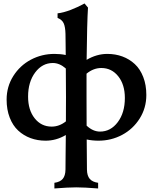

<svg xmlns="http://www.w3.org/2000/svg" viewBox="-20 -797 885 1091"><path d="M239.3 2.4Q193.4 2.4 153.6 -12.2Q113.8 -26.9 83.3 -55.2Q52.7 -83.5 35.2 -128.7Q17.6 -173.8 17.6 -231Q17.6 -304.7 55.4 -364.7Q93.3 -424.8 155.3 -457.8Q217.3 -490.7 289.6 -490.7Q324.2 -490.7 353.5 -484.4Q353.5 -510.7 352.8 -552.2Q352.1 -593.8 352.1 -604.5Q351.1 -644.5 341.8 -664.8Q332.5 -685.1 307.1 -695.3V-721.2Q339.8 -724.6 382.8 -741.2Q425.8 -757.8 460.4 -777.3L480 -753.9Q474.6 -671.4 472.2 -457Q529.3 -490.7 589.8 -490.7Q635.7 -490.7 675.5 -476.1Q715.3 -461.4 745.8 -433.1Q776.4 -404.8 793.9 -359.6Q811.5 -314.5 811.5 -257.3Q811.5 -183.6 773.7 -123.5Q735.8 -63.5 673.8 -30.5Q611.8 2.4 539.6 2.4Q504.9 2.4 472.7 -4.4Q473.6 133.8 474.1 166.5Q474.6 201.7 490 219.5Q505.4 237.3 537.6 241.7V273.9Q458.5 267.6 413.1 267.6Q368.2 267.6 289.1 273.9V241.7Q321.3 237.3 336.4 219.5Q351.6 201.7 352.1 166.5Q352.1 150.9 352.8 82.3Q353.5 13.7 354 -29.8Q299.3 2.4 239.3 2.4ZM471.7 -244.1Q471.7 -144 472.2 -83Q508.3 -49.3 548.3 -49.3Q608.9 -49.3 649.2 -103Q689.5 -156.7 689.5 -240.2Q689.5 -316.4 651.9 -363.5Q614.3 -410.6 555.7 -410.6Q511.2 -410.6 471.7 -378.4ZM355 -244.1Q355 -289.6 354 -407.7Q318.8 -439 280.3 -439Q220.2 -439 179.9 -385.3Q139.6 -331.5 139.6 -248Q139.6 -171.9 177 -124.8Q214.4 -77.6 273.4 -77.6Q316.9 -77.6 354.5 -107.4Q354.5 -135.7 354.7 -182.1Q355 -228.5 355 -244.1Z"/></svg>

Font: Flanker
Style: Bold
Weight: 700
Designer: Flanker
Foundry: Flanker
Version: Version 2.021